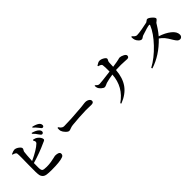

<svg xmlns="http://www.w3.org/2000/svg" viewBox="253 -2078 3414 3414"><g transform="rotate(-45 1960.0 -371.0)"><path d="M609.4 -603.5 618.2 -613.3Q664.1 -606.4 697.3 -582Q725.6 -561.5 742.7 -534.2Q759.8 -506.8 759.8 -487.3Q759.8 -480.5 757.3 -475.1Q754.9 -469.7 748 -465.3Q741.2 -460.9 735.8 -458.5Q730.5 -456.1 718.3 -451.2Q706.1 -446.3 698.2 -442.4Q541 -369.1 335.9 -308.6Q334 -216.8 335 -192.4Q335.9 -131.8 355.5 -115.7Q375 -99.6 450.2 -99.6Q509.8 -99.6 565.9 -108.9Q622.1 -118.2 654.8 -127Q687.5 -135.7 692.4 -135.7Q798.8 -135.7 798.8 -81.1Q798.8 -38.1 752.9 -25.4Q675.8 2.9 474.6 2.9Q396.5 2.9 353 -3.9Q309.6 -10.7 285.2 -34.2Q260.7 -57.6 253.9 -88.4Q247.1 -119.1 246.1 -179.7Q245.1 -233.4 246.6 -353.5Q248 -473.6 249 -537.1Q250 -600.6 245.1 -639.6Q238.3 -666 171.9 -683.6V-696.3Q234.4 -723.6 257.8 -723.6Q297.9 -722.7 339.4 -691.9Q380.9 -661.1 380.9 -634.8Q380.9 -621.1 369.6 -604Q358.4 -586.9 355.5 -572.3Q346.7 -512.7 338.9 -356.4Q534.2 -447.3 612.3 -522.5Q630.9 -540 626 -565.4Q621.1 -582 609.4 -603.5ZM678.7 -702.1 688.5 -715.8Q774.4 -691.4 811.5 -655.3Q838.9 -627.9 837.9 -601.6Q837.9 -585.9 827.6 -576.2Q817.4 -566.4 802.7 -566.4Q782.2 -567.4 760.7 -602.5Q723.6 -661.1 678.7 -702.1ZM762.7 -772.5 772.5 -785.2Q850.6 -767.6 891.6 -737.3Q923.8 -712.9 923.8 -675.8Q923.8 -661.1 915 -651.9Q906.2 -642.6 892.6 -642.6Q879.9 -643.6 870.6 -652.3Q861.3 -661.1 846.7 -682.6Q805.7 -738.3 762.7 -772.5Z M1074.2 -451.2 1089.8 -457Q1109.4 -429.7 1116.7 -420.9Q1124 -412.1 1141.6 -401.9Q1159.2 -391.6 1182.6 -391.6Q1336.9 -391.6 1620.1 -416Q1644.5 -418 1672.9 -421.9Q1701.2 -425.8 1718.8 -427.7Q1736.3 -429.7 1746.1 -429.7Q1789.1 -429.7 1819.8 -409.7Q1850.6 -389.6 1850.6 -359.4Q1850.6 -317.4 1789.1 -317.4Q1774.4 -317.4 1732.4 -318.8Q1690.4 -320.3 1654.3 -320.3Q1602.5 -320.3 1480.5 -312.5Q1358.4 -304.7 1303.7 -297.9Q1267.6 -293.9 1235.4 -280.8Q1203.1 -267.6 1187.5 -267.6Q1161.1 -267.6 1125.5 -304.2Q1089.8 -340.8 1077.1 -377.9Q1068.4 -401.4 1074.2 -451.2Z M2360.4 -718.8 2359.4 -733.4Q2414.1 -771.5 2445.3 -771.5Q2486.3 -771.5 2528.8 -746.1Q2571.3 -720.7 2571.3 -698.2Q2571.3 -686.5 2560.5 -669.4Q2549.8 -652.3 2547.9 -631.8Q2546.9 -614.3 2545.4 -577.1Q2543.9 -540 2543 -522.5Q2599.6 -530.3 2641.1 -537.6Q2682.6 -544.9 2698.2 -549.3Q2713.9 -553.7 2723.6 -556.2Q2733.4 -558.6 2739.3 -558.6Q2772.5 -558.6 2817.9 -535.6Q2863.3 -512.7 2863.3 -485.4Q2863.3 -442.4 2816.4 -442.4Q2807.6 -442.4 2759.8 -445.3Q2711.9 -448.2 2666 -449.2Q2620.1 -450.2 2538.1 -446.3Q2524.4 -261.7 2439.9 -142.6Q2355.5 -23.4 2184.6 43L2173.8 25.4Q2417 -141.6 2435.5 -434.6Q2334 -419.9 2260.7 -398.4Q2253.9 -396.5 2227.1 -383.8Q2200.2 -371.1 2182.6 -371.1Q2158.2 -371.1 2123 -402.3Q2087.9 -433.6 2079.1 -460Q2071.3 -479.5 2070.3 -514.6L2082 -519.5Q2103.5 -497.1 2119.1 -486.8Q2134.8 -476.6 2157.2 -476.6Q2194.3 -476.6 2437.5 -507.8Q2439.5 -631.8 2431.6 -673.8Q2427.7 -701.2 2360.4 -718.8Z M3145.5 -668 3161.1 -673.8Q3204.1 -619.1 3240.2 -619.1Q3283.2 -619.1 3376 -635.3Q3468.8 -651.4 3510.7 -662.1Q3521.5 -665 3541 -680.7Q3560.5 -696.3 3570.3 -696.3Q3599.6 -696.3 3646.5 -655.3Q3693.4 -614.3 3693.4 -590.8Q3693.4 -574.2 3667 -554.7Q3640.6 -535.2 3638.7 -532.2Q3633.8 -524.4 3613.3 -491.7Q3592.8 -459 3579.1 -439Q3565.4 -418.9 3543 -388.2Q3520.5 -357.4 3499 -333Q3623 -293.9 3705.6 -228Q3788.1 -162.1 3788.1 -86.9Q3788.1 -62.5 3772.5 -43.9Q3756.8 -25.4 3730.5 -25.4Q3704.1 -25.4 3684.1 -43.9Q3664.1 -62.5 3638.7 -103.5Q3584 -197.3 3553.7 -232.4Q3518.6 -273.4 3472.7 -304.7Q3265.6 -88.9 3016.6 -8.8L3006.8 -29.3Q3168.9 -116.2 3320.8 -276.4Q3472.7 -436.5 3530.3 -578.1Q3536.1 -596.7 3519.5 -596.7Q3468.8 -591.8 3317.4 -540Q3303.7 -536.1 3283.7 -521Q3263.7 -505.9 3249 -505.9Q3220.7 -505.9 3191.4 -536.6Q3162.1 -567.4 3153.3 -597.7Q3143.6 -627 3145.5 -668Z"/></g></svg>

Font: GenRyuMin TW TTF Bold
Style: Regular
Weight: 700
Version: Version 1.300